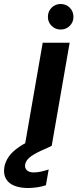

<svg xmlns="http://www.w3.org/2000/svg" viewBox="-101 -731 392 962"><path d="M23 0 113 -517H248L158 0ZM203 -583Q176 -583 157.5 -601.5Q139 -620 139 -646Q139 -674 157.5 -692.5Q176 -711 203 -711Q230 -711 248.5 -692.5Q267 -674 267 -646Q267 -620 248.5 -601.5Q230 -583 203 -583ZM38 211Q1 211 -28 200Q-57 189 -71 165Q-85 141 -79 105Q-74 78 -56.5 53Q-39 28 -3.5 4Q32 -20 91 -43L140 -63L158 0L103 25Q64 43 46 59Q28 75 25 93Q22 111 33.5 122Q45 133 69 133Q84 133 103.5 129Q123 125 143 118L129 197Q109 204 85.5 207.5Q62 211 38 211Z"/></svg>

Font: DM Sans 11pt
Style: Bold Italic
Weight: 700
Italic angle: -10°
Version: Version 4.004;gftools[0.9.30]